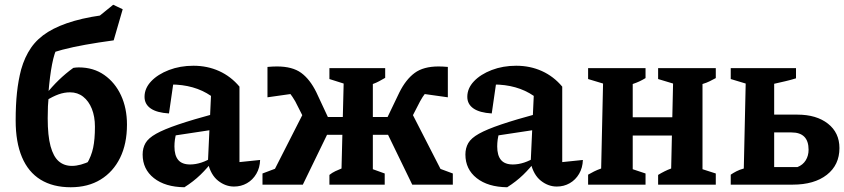

<svg xmlns="http://www.w3.org/2000/svg" viewBox="-20 -778 3558 809"><path d="M278 11Q203 11 151 -21Q99 -53 72.5 -116Q46 -179 46 -270Q46 -336 51.5 -387.5Q57 -439 69 -485Q84 -538 111 -577Q138 -616 182.5 -643.5Q227 -671 293 -690Q359 -709 452 -719L459 -608Q393 -599 340 -589.5Q287 -580 243 -568.5Q199 -557 161 -542L222 -579Q209 -556 199.5 -507.5Q190 -459 184 -386L185 -371Q183 -351 182 -330.5Q181 -310 181 -280Q181 -206 193 -162Q205 -118 227.5 -98.5Q250 -79 283 -79Q301 -79 321 -84.5Q341 -90 364 -101L346 -88Q365 -120 372.5 -155.5Q380 -191 380 -244Q380 -287 367 -319.5Q354 -352 330.5 -370.5Q307 -389 275 -389Q251 -389 227 -380.5Q203 -372 174 -354L172 -379Q199 -413 228 -441Q257 -469 289 -492Q295 -493 300.5 -493.5Q306 -494 312 -494Q374 -494 419.5 -462Q465 -430 490 -376Q515 -322 515 -253Q515 -172 486 -113Q457 -54 404 -21.5Q351 11 278 11ZM459 -608 309 -638 457 -758 497 -739Z M966 8Q930 8 899 -16.5Q868 -41 856 -92L869 -374Q799 -422 699 -422Q683 -422 667 -420Q651 -418 637 -415L714 -452L692 -300Q641 -303 615 -321Q589 -339 589 -370Q589 -406 617 -435.5Q645 -465 692 -483Q739 -501 795 -501Q854 -501 903.5 -478.5Q953 -456 989 -413V-95L1076 -104Q1075 -71 1060 -45.5Q1045 -20 1020.5 -6Q996 8 966 8ZM757 11Q676 10 628.5 -27.5Q581 -65 581 -127Q581 -154 593 -175Q605 -196 638 -214.5Q671 -233 731.5 -253.5Q792 -274 888 -300V-233L683 -202L724 -220Q719 -205 717 -190Q715 -175 715 -161Q715 -123 731 -104Q747 -85 781 -85Q804 -85 828.5 -93Q853 -101 880 -118V-105Q854 -70 824.5 -41.5Q795 -13 757 11Z M1368 0V-41Q1379 -50 1392.5 -56.5Q1406 -63 1419 -68L1428 -426L1368 -445V-491H1603V-450Q1589 -442 1577 -435.5Q1565 -429 1551 -424V-65L1601 -47V0ZM1086 0V-47L1147 -70L1125 -40L1269 -323L1373 -241L1256 0ZM1290 -221 1224 -351Q1213 -370 1200 -387Q1187 -404 1177 -414L1227 -385L1107 -368V-496Q1118 -497 1128 -497.5Q1138 -498 1147 -498Q1212 -498 1249 -471Q1286 -444 1313 -389L1382 -241ZM1307 -210V-285H1474V-210ZM1507 -210V-285H1666V-210ZM1717 0 1600 -241 1704 -324 1849 -41 1826 -70 1888 -47V0ZM1683 -221 1592 -241 1663 -389Q1690 -443 1727 -470.5Q1764 -498 1828 -498Q1837 -498 1846.5 -497.5Q1856 -497 1867 -496V-368L1746 -385L1797 -414Q1787 -404 1773.5 -387Q1760 -370 1750 -351Z M2326 8Q2290 8 2259 -16.5Q2228 -41 2216 -92L2229 -374Q2159 -422 2059 -422Q2043 -422 2027 -420Q2011 -418 1997 -415L2074 -452L2052 -300Q2001 -303 1975 -321Q1949 -339 1949 -370Q1949 -406 1977 -435.5Q2005 -465 2052 -483Q2099 -501 2155 -501Q2214 -501 2263.5 -478.5Q2313 -456 2349 -413V-95L2436 -104Q2435 -71 2420 -45.5Q2405 -20 2380.5 -6Q2356 8 2326 8ZM2117 11Q2036 10 1988.5 -27.5Q1941 -65 1941 -127Q1941 -154 1953 -175Q1965 -196 1998 -214.5Q2031 -233 2091.5 -253.5Q2152 -274 2248 -300V-233L2043 -202L2084 -220Q2079 -205 2077 -190Q2075 -175 2075 -161Q2075 -123 2091 -104Q2107 -85 2141 -85Q2164 -85 2188.5 -93Q2213 -101 2240 -118V-105Q2214 -70 2184.5 -41.5Q2155 -13 2117 11Z M2753 0V-41Q2766 -49 2780 -56Q2794 -63 2808 -68L2816 -426L2753 -445V-491H2996V-449Q2983 -442 2970 -435.5Q2957 -429 2940 -424V-65L2996 -47V0ZM2458 0V-42Q2470 -49 2483 -55.5Q2496 -62 2513 -68L2521 -426L2458 -445V-491H2700V-449Q2687 -441 2674 -435Q2661 -429 2646 -424V-65L2700 -47V0ZM2589 -207V-284H2878V-207Z M3059 0V-42Q3069 -49 3082.5 -56Q3096 -63 3114 -68L3122 -426L3059 -445V-491H3334V-448Q3312 -441 3290 -436Q3268 -431 3242 -425V-74H3340Q3363 -83 3375 -102.5Q3387 -122 3387 -147Q3387 -220 3315 -220H3184V-295H3340Q3420 -295 3468.5 -257Q3517 -219 3517 -154Q3517 -83 3464 -41.5Q3411 0 3320 0Z"/></svg>

Font: Piazzolla 24pt
Style: Bold
Weight: 700
Designer: Juan Pablo del Peral
Foundry: Huerta Tipografica
Version: Version 2.005